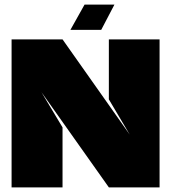

<svg xmlns="http://www.w3.org/2000/svg" viewBox="-20 -809 740 829"><path d="M450 -380V-639H669V0H450L159 -411L250 -259V0H30V-639H250L540 -228ZM284 -680H417L474 -789H345Z"/></svg>

Font: Banana Brick
Style: Regular
Weight: 400
Designer: artmaker
Foundry: artmaker
Version: Version 4.000 2011 initial release